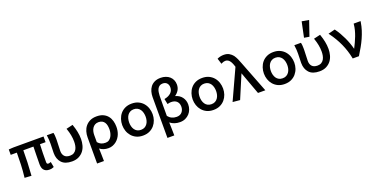

<svg xmlns="http://www.w3.org/2000/svg" viewBox="-19 -1775 5771 2924"><g transform="rotate(-20 2867.0 -313.0)"><path d="M80 -1 82 -15Q93 -112 97 -208.5Q101 -305 101 -402H2V-489L16 -490Q32 -491 50 -492.5Q68 -494 84 -494H567V-402H476Q472 -330 471 -258Q470 -186 470 -113Q470 -95 476.5 -88Q483 -81 500 -81Q503 -81 509 -82Q513 -83 521 -86L538 -91L554 -5L544 0Q516 12 484 12Q448 12 425 1Q402 -10 388.5 -28Q375 -46 370 -70Q365 -94 365 -119Q365 -190 367 -260.5Q369 -331 370 -402H206Q206 -206 191 -8L190 6Z M727 -494 730 -484Q733 -470 734.5 -456Q736 -442 736 -427Q737 -414 737 -400Q737 -386 737 -372Q737 -329 734 -285.5Q731 -242 731 -198Q731 -144 760 -112.5Q789 -81 849 -81Q886 -81 911.5 -96.5Q937 -112 952 -138Q967 -164 973 -196Q979 -228 979 -261Q979 -315 969 -366.5Q959 -418 941 -470L936 -484L1043 -509L1047 -497Q1067 -440 1079 -381.5Q1091 -323 1091 -263Q1091 -213 1078 -163.5Q1065 -114 1036 -75.5Q1007 -37 960.5 -12.5Q914 12 848 12Q735 12 680.5 -47.5Q626 -107 626 -203Q626 -241 628 -278Q630 -315 630 -353Q630 -385 628.5 -416.5Q627 -448 622 -479L620 -494Z M1300 -136Q1325 -107 1354 -94Q1383 -81 1425 -81Q1458 -81 1481.5 -97.5Q1505 -114 1519.5 -139Q1534 -164 1541 -194.5Q1548 -225 1548 -254Q1548 -285 1542.5 -314Q1537 -343 1523 -365Q1509 -387 1485.5 -400Q1462 -413 1427 -413Q1393 -413 1369 -399Q1345 -385 1329.5 -362Q1314 -339 1307 -310Q1300 -281 1300 -251ZM1193 172V-252Q1193 -301 1206.5 -346.5Q1220 -392 1249 -427.5Q1278 -463 1322.5 -484.5Q1367 -506 1429 -506Q1493 -506 1537 -485Q1581 -464 1608.5 -429Q1636 -394 1648.5 -348.5Q1661 -303 1661 -254Q1661 -225 1656.5 -196Q1652 -167 1641 -138Q1630 -109 1611 -82Q1592 -55 1566.5 -34.5Q1541 -14 1508.5 -1Q1476 12 1438 12Q1355 12 1299 -33Q1301 15 1302 62.5Q1303 110 1304 159V172Z M1998 -81Q2034 -81 2059 -95Q2084 -109 2100.5 -132.5Q2117 -156 2124.5 -185.5Q2132 -215 2132 -246Q2132 -277 2124.5 -307.5Q2117 -338 2101 -361.5Q2085 -385 2059.5 -399.5Q2034 -414 1998 -414Q1963 -414 1937.5 -399.5Q1912 -385 1896 -361.5Q1880 -338 1872.5 -307.5Q1865 -277 1865 -246Q1865 -215 1872.5 -185.5Q1880 -156 1896 -132.5Q1912 -109 1937.5 -95Q1963 -81 1998 -81ZM1998 -506Q2060 -506 2106 -484Q2152 -462 2183 -425.5Q2214 -389 2229.5 -342Q2245 -295 2245 -246Q2245 -197 2229.5 -151Q2214 -105 2183 -68.5Q2152 -32 2106 -10Q2060 12 1998 12Q1937 12 1891 -10Q1845 -32 1814 -68.5Q1783 -105 1767.5 -151Q1752 -197 1752 -246Q1752 -295 1767.5 -342Q1783 -389 1813.5 -425.5Q1844 -462 1890.5 -484Q1937 -506 1998 -506Z M2493 -400 2506 -403Q2565 -415 2601.5 -449.5Q2638 -484 2638 -538Q2638 -579 2614.5 -605.5Q2591 -632 2547 -632Q2515 -632 2495 -618Q2475 -604 2463 -581.5Q2451 -559 2446.5 -531Q2442 -503 2441 -475Q2439 -392 2439 -310Q2439 -228 2439 -146Q2491 -81 2577 -81Q2634 -81 2664.5 -117Q2695 -153 2695 -204Q2695 -258 2663 -290Q2631 -322 2571 -322Q2548 -322 2526 -316L2511 -312ZM2660 -387Q2730 -368 2767.5 -317Q2805 -266 2805 -199Q2805 -158 2791 -120Q2777 -82 2750.5 -53Q2724 -24 2685.5 -6Q2647 12 2597 12Q2505 12 2439 -40Q2441 10 2442 59.5Q2443 109 2444 159V172H2333V-490Q2333 -534 2344.5 -576Q2356 -618 2381 -651Q2406 -684 2447 -704Q2488 -724 2546 -724Q2590 -724 2627 -711Q2664 -698 2690.5 -674.5Q2717 -651 2732 -617.5Q2747 -584 2747 -544Q2747 -493 2724 -454.5Q2701 -416 2660 -387Z M3140 -81Q3176 -81 3201 -95Q3226 -109 3242.5 -132.5Q3259 -156 3266.5 -185.5Q3274 -215 3274 -246Q3274 -277 3266.5 -307.5Q3259 -338 3243 -361.5Q3227 -385 3201.5 -399.5Q3176 -414 3140 -414Q3105 -414 3079.5 -399.5Q3054 -385 3038 -361.5Q3022 -338 3014.5 -307.5Q3007 -277 3007 -246Q3007 -215 3014.5 -185.5Q3022 -156 3038 -132.5Q3054 -109 3079.5 -95Q3105 -81 3140 -81ZM3140 -506Q3202 -506 3248 -484Q3294 -462 3325 -425.5Q3356 -389 3371.5 -342Q3387 -295 3387 -246Q3387 -197 3371.5 -151Q3356 -105 3325 -68.5Q3294 -32 3248 -10Q3202 12 3140 12Q3079 12 3033 -10Q2987 -32 2956 -68.5Q2925 -105 2909.5 -151Q2894 -197 2894 -246Q2894 -295 2909.5 -342Q2925 -389 2955.5 -425.5Q2986 -462 3032.5 -484Q3079 -506 3140 -506Z M3729 -367 3570 9 3452 -2 3677 -492Q3674 -502 3670 -513Q3666 -524 3662 -536Q3657 -548 3651.5 -560Q3646 -572 3639 -583Q3625 -604 3606.5 -617Q3588 -630 3562 -630Q3547 -630 3534.5 -626Q3522 -622 3508 -616L3492 -608L3463 -700L3474 -705Q3498 -715 3521 -719.5Q3544 -724 3570 -724Q3622 -724 3656.5 -703.5Q3691 -683 3715 -653Q3726 -637 3735.5 -620.5Q3745 -604 3753 -586Q3760 -569 3767 -551.5Q3774 -534 3781 -517L3982 0H3863Z M4294 -81Q4330 -81 4355 -95Q4380 -109 4396.5 -132.5Q4413 -156 4420.5 -185.5Q4428 -215 4428 -246Q4428 -277 4420.5 -307.5Q4413 -338 4397 -361.5Q4381 -385 4355.5 -399.5Q4330 -414 4294 -414Q4259 -414 4233.5 -399.5Q4208 -385 4192 -361.5Q4176 -338 4168.5 -307.5Q4161 -277 4161 -246Q4161 -215 4168.5 -185.5Q4176 -156 4192 -132.5Q4208 -109 4233.5 -95Q4259 -81 4294 -81ZM4294 -506Q4356 -506 4402 -484Q4448 -462 4479 -425.5Q4510 -389 4525.5 -342Q4541 -295 4541 -246Q4541 -197 4525.5 -151Q4510 -105 4479 -68.5Q4448 -32 4402 -10Q4356 12 4294 12Q4233 12 4187 -10Q4141 -32 4110 -68.5Q4079 -105 4063.5 -151Q4048 -197 4048 -246Q4048 -295 4063.5 -342Q4079 -389 4109.5 -425.5Q4140 -462 4186.5 -484Q4233 -506 4294 -506Z M4738 -494 4741 -484Q4744 -470 4745.5 -456Q4747 -442 4747 -427Q4748 -414 4748 -400Q4748 -386 4748 -372Q4748 -329 4745 -285.5Q4742 -242 4742 -198Q4742 -144 4771 -112.5Q4800 -81 4860 -81Q4897 -81 4922.5 -96.5Q4948 -112 4963 -138Q4978 -164 4984 -196Q4990 -228 4990 -261Q4990 -315 4980 -366.5Q4970 -418 4952 -470L4947 -484L5054 -509L5058 -497Q5078 -440 5090 -381.5Q5102 -323 5102 -263Q5102 -213 5089 -163.5Q5076 -114 5047 -75.5Q5018 -37 4971.5 -12.5Q4925 12 4859 12Q4746 12 4691.5 -47.5Q4637 -107 4637 -203Q4637 -241 4639 -278Q4641 -315 4641 -353Q4641 -385 4639.5 -416.5Q4638 -448 4633 -479L4631 -494ZM4861 -798 4975 -778 4892 -536 4809 -550Z M5469 -131Q5490 -172 5510.5 -215.5Q5531 -259 5548 -304Q5565 -349 5576.5 -394Q5588 -439 5592 -482L5593 -494H5705L5703 -479Q5693 -414 5673.5 -353Q5654 -292 5628 -234Q5602 -176 5570 -119.5Q5538 -63 5503 -7L5499 0H5398L5396 -11Q5372 -133 5320 -247.5Q5268 -362 5192 -465L5181 -480L5291 -508L5297 -500Q5325 -462 5351 -417Q5377 -372 5399.5 -324Q5422 -276 5439.5 -227Q5457 -178 5469 -131Z"/></g></svg>

Font: Codetta
Style: Bold
Weight: 700
Designer: Ulrich Proeller
Foundry: PROSA GmbH
Version: Version 2.00;September 29, 2018;FontCreator 11.5.0.2427 64-b